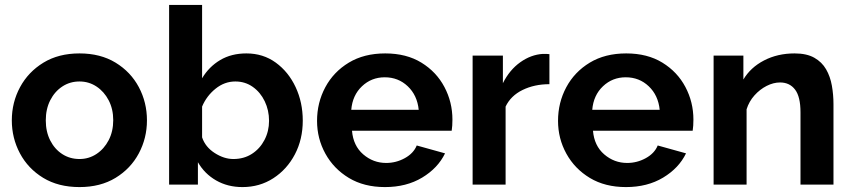

<svg xmlns="http://www.w3.org/2000/svg" viewBox="-20 -750 3462 780"><path d="M303 10Q217 10 155.5 -27.5Q94 -65 61 -127Q28 -189 28 -261Q28 -334 61.5 -396Q95 -458 156.5 -495.5Q218 -533 303 -533Q388 -533 449.5 -495.5Q511 -458 544 -396Q577 -334 577 -261Q577 -189 544 -127Q511 -65 449.5 -27.5Q388 10 303 10ZM166 -261Q166 -215 184 -179.5Q202 -144 233 -124Q264 -104 303 -104Q341 -104 372 -124.5Q403 -145 421.5 -180.5Q440 -216 440 -262Q440 -307 421.5 -342.5Q403 -378 372 -398.5Q341 -419 303 -419Q264 -419 233 -398.5Q202 -378 184 -342.5Q166 -307 166 -261Z M965 10Q905 10 858 -17Q811 -44 784 -91V0H667V-730H801V-432Q829 -479 874.5 -506Q920 -533 981 -533Q1049 -533 1100.5 -495.5Q1152 -458 1181 -396Q1210 -334 1210 -260Q1210 -184 1178 -123Q1146 -62 1090.5 -26Q1035 10 965 10ZM928 -104Q971 -104 1003.5 -125Q1036 -146 1054.5 -181.5Q1073 -217 1073 -259Q1073 -302 1055.5 -338.5Q1038 -375 1007 -397Q976 -419 936 -419Q892 -419 855.5 -389.5Q819 -360 801 -317V-192Q814 -153 852 -128.5Q890 -104 928 -104Z M1544 10Q1459 10 1397.5 -27Q1336 -64 1302 -125.5Q1268 -187 1268 -259Q1268 -333 1301.5 -395.5Q1335 -458 1397 -495.5Q1459 -533 1545 -533Q1631 -533 1692 -495.5Q1753 -458 1785.5 -396.5Q1818 -335 1818 -264Q1818 -238 1815 -219H1410Q1415 -158 1455.5 -123Q1496 -88 1549 -88Q1589 -88 1624.5 -107.5Q1660 -127 1673 -159L1788 -127Q1759 -67 1695 -28.5Q1631 10 1544 10ZM1407 -304H1681Q1675 -363 1636.5 -399.5Q1598 -436 1543 -436Q1489 -436 1450.5 -399.5Q1412 -363 1407 -304Z M2212 -408Q2151 -408 2103 -384.5Q2055 -361 2034 -317V0H1900V-524H2023V-412Q2050 -466 2093.5 -497Q2137 -528 2185 -531Q2206 -531 2212 -530Z M2523 10Q2438 10 2376.5 -27Q2315 -64 2281 -125.5Q2247 -187 2247 -259Q2247 -333 2280.5 -395.5Q2314 -458 2376 -495.5Q2438 -533 2524 -533Q2610 -533 2671 -495.5Q2732 -458 2764.5 -396.5Q2797 -335 2797 -264Q2797 -238 2794 -219H2389Q2394 -158 2434.5 -123Q2475 -88 2528 -88Q2568 -88 2603.5 -107.5Q2639 -127 2652 -159L2767 -127Q2738 -67 2674 -28.5Q2610 10 2523 10ZM2386 -304H2660Q2654 -363 2615.5 -399.5Q2577 -436 2522 -436Q2468 -436 2429.5 -399.5Q2391 -363 2386 -304Z M3366 0H3232V-294Q3232 -357 3210 -386Q3188 -415 3149 -415Q3122 -415 3094.5 -401Q3067 -387 3045 -362.5Q3023 -338 3013 -306V0H2879V-524H3000V-427Q3029 -476 3084 -504.5Q3139 -533 3208 -533Q3257 -533 3288 -515.5Q3319 -498 3336 -468.5Q3353 -439 3359.5 -402Q3366 -365 3366 -327Z"/></svg>

Font: Raleway
Style: Bold
Weight: 700
Designer: Matt McInerney, Pablo Impallari, Rodrigo Fuenzalida
Foundry: Matt McInerney, Pablo Impallari, Rodrigo Fuenzalida
Version: Version 4.026